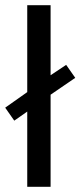

<svg xmlns="http://www.w3.org/2000/svg" viewBox="-20 -720 310 740"><path d="M85 0V-290L35 -255L0 -305L85 -365V-700H175V-430L235 -470L270 -420L175 -355V0Z"/></svg>

Font: Cuprum
Style: Regular
Weight: 400
Designer: Jovanny Lemonad
Foundry: Jovanny Lemonad
Version: Version 3.000